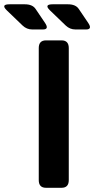

<svg xmlns="http://www.w3.org/2000/svg" viewBox="-106 -892 447 912"><path d="M-73.7 -842.8Q-103.5 -871.6 -61 -871.6H11.7Q48.3 -871.6 63 -849.6L107.9 -783.2Q128.9 -752 97.7 -752H47.4Q21 -752 1.5 -770.5ZM131.3 -842.8Q101.6 -871.6 144 -871.6H216.8Q253.4 -871.6 268.1 -849.6L313 -783.2Q334 -752 302.7 -752H252.4Q226.1 -752 206.5 -770.5ZM112.3 0Q78.1 0 78.1 -36.6V-663.6Q78.1 -700.2 112.3 -700.2H186.5Q220.7 -700.2 220.7 -663.6V-36.6Q220.7 0 186.5 0Z"/></svg>

Font: Istok Web
Style: Bold
Weight: 700
Designer: Andrey V. Panov
Foundry: Andrey V. Panov
Version: Version 1.0.2g